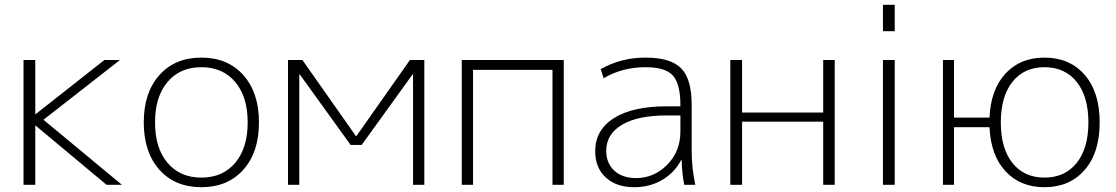

<svg xmlns="http://www.w3.org/2000/svg" viewBox="-20 -770 4650 800"><path d="M128 -294 415 -520H480L161 -271L488 0H424L128 -247H127V0H78V-520H127V-294Z M960 -428.5Q908 -490 819 -490Q730 -490 678 -428.5Q626 -367 626 -260Q626 -153 678 -91.5Q730 -30 819 -30Q908 -30 960 -91.5Q1012 -153 1012 -260Q1012 -367 960 -428.5ZM994 -63Q929 10 819 10Q709 10 644 -63Q579 -136 579 -260Q579 -384 644 -457Q709 -530 819 -530Q929 -530 994 -457Q1059 -384 1059 -260Q1059 -136 994 -63Z M1699 -460 1487 -166H1441L1229 -460H1227V0H1180V-520H1240L1463 -203H1465L1688 -520H1748V0H1701V-460Z M1904 -520H2329V0H2282V-479H1951V0H1904Z M2670 -530Q2774 -530 2818 -485.5Q2862 -441 2862 -333V-140Q2862 -70 2877 0H2831Q2822 -46 2820 -103H2818Q2791 -51 2739.5 -20.5Q2688 10 2622 10Q2548 10 2504 -30.5Q2460 -71 2460 -140Q2460 -228 2537.5 -277.5Q2615 -327 2758 -327H2815V-332Q2815 -421 2783.5 -455.5Q2752 -490 2670 -490Q2573 -490 2495 -444L2483 -482Q2567 -530 2670 -530ZM2506 -142Q2506 -90 2539.5 -59Q2573 -28 2630 -28Q2705 -28 2760 -83.5Q2815 -139 2815 -222V-289H2758Q2637 -289 2571.5 -250Q2506 -211 2506 -142Z M3072 -263V0H3023V-520H3072V-301H3410V-520H3458V0H3410V-263Z M3659 0V-520H3708V0ZM3659 -640V-750H3708V-640Z M3909 -520H3955V-280H4103Q4108 -397 4169.5 -463.5Q4231 -530 4332 -530Q4437 -530 4499.5 -458Q4562 -386 4562 -260Q4562 -134 4499.5 -62Q4437 10 4332 10Q4231 10 4169.5 -56.5Q4108 -123 4103 -240H3955V0H3909ZM4198.5 -91Q4247 -30 4332 -30Q4417 -30 4466 -91Q4515 -152 4515 -260Q4515 -368 4466 -429Q4417 -490 4332 -490Q4247 -490 4198.5 -429Q4150 -368 4150 -260Q4150 -152 4198.5 -91Z"/></svg>

Font: M PLUS 1p Light
Style: Regular
Weight: 300
Version: Version 1.061